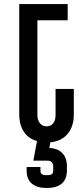

<svg xmlns="http://www.w3.org/2000/svg" viewBox="-20 -690 393 950"><path d="M229 14.2 224.1 42Q265.6 43.9 288.3 67.6Q311 91.3 311 130.9V153.8Q311 196.8 285.4 218.5Q259.8 240.2 210.9 240.2Q163.1 240.2 137.5 218.5Q111.8 196.8 111.8 153.8V136.2H180.2V155.8Q180.2 166.5 187 171.6Q193.8 176.8 210.9 176.8Q229.5 176.8 236.3 171.6Q243.2 166.5 243.2 155.8V130.9Q243.2 120.1 235.6 112.5Q228 105 216.8 105H145L163.1 7.8Q121.1 -3.4 98.1 -37.8Q75.2 -72.3 75.2 -125V-669.9H314.9V-589.8H165V-121.1Q165 -95.7 177.5 -80.3Q189.9 -64.9 210 -64.9Q231 -64.9 242.9 -79.6Q254.9 -94.2 254.9 -121.1V-250H345.2V-125Q345.2 -63.5 314.5 -27.3Q283.7 8.8 229 14.2Z"/></svg>

Font: Unica One
Style: Bold
Weight: 400
Designer: Eduardo Rodriguez Tunni
Foundry: Eduardo Rodriguez Tunni
Version: Version 1.001